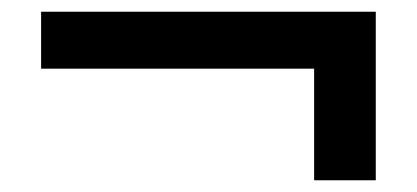

<svg xmlns="http://www.w3.org/2000/svg" viewBox="-20 -424 710 327"><path d="M515 -319 534 -307H50V-404H620V-117H515Z"/></svg>

Font: Easer Grotesk Variable
Style: Regular
Weight: 400
Designer: Boardeaser, Bonnie Shaver-Troup, Thomas Jockin
Foundry: Lexend
Version: Version 1.001;Glyphs 3.1.2 (3151)